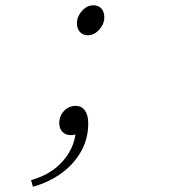

<svg xmlns="http://www.w3.org/2000/svg" viewBox="-20 -508 640 729"><path d="M314 -374Q295 -374 283.5 -386.5Q272 -399 272 -420Q272 -437 281 -452.5Q290 -468 304 -478Q318 -488 334 -488Q354 -488 365 -475.5Q376 -463 376 -442Q376 -425 367 -409.5Q358 -394 344 -384Q330 -374 314 -374ZM105 201 98 176Q172 155 216 106.5Q260 58 267 -2L271 -21L292 -13Q285 -3 272 1Q259 5 249 5Q229 5 217 -7.5Q205 -20 205 -41Q205 -59 213.5 -74Q222 -89 236 -97.5Q250 -106 267 -106Q290 -106 302.5 -88.5Q315 -71 315 -39Q315 19 287.5 67.5Q260 116 213 150Q166 184 105 201Z"/></svg>

Font: Source Code Pro ExtraLight ExtraLight
Style: Italic
Weight: 250
Italic angle: -11°
Monospace: yes
Version: Version 1.016;hotconv 1.0.116;makeotfexe 2.5.65601